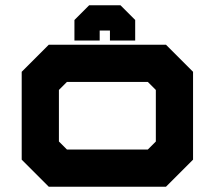

<svg xmlns="http://www.w3.org/2000/svg" viewBox="-20 -710 816 730"><path d="M165.5 0 62.5 -103V-437L165.5 -540H611L714 -437V-103L611 0ZM234.5 -141.5H542L572.5 -172V-368L542 -398.5H234.5L204 -368V-172ZM438 -690 494 -634V-556H398V-594H359V-556H263V-634L319 -690Z"/></svg>

Font: Tourney Expanded Black
Style: Regular
Weight: 900
Width: 7
Designer: Tyler Finck
Foundry: Etcetera Type Co
Version: Version 1.010; ttfautohint (v1.8.3)